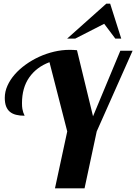

<svg xmlns="http://www.w3.org/2000/svg" viewBox="-20 -1020 738 1040"><path d="M277.8 0 344.2 -308.1 248 -683.1Q177.7 -656.7 138.4 -600.6Q99.1 -544.4 99.1 -460.9Q99.1 -441.9 101.3 -429.9Q103.5 -418 106 -410.9Q108.4 -403.8 110.6 -399.9Q112.8 -396 112.8 -393.1Q86.9 -393.1 66.9 -398.2Q46.9 -403.3 33.4 -414.6Q20 -425.8 12.9 -444.3Q5.9 -462.9 5.9 -490.2Q5.9 -523.4 20.3 -555.7Q34.7 -587.9 59.8 -616.7Q85 -645.5 118.9 -669.9Q152.8 -694.3 191.7 -712.2Q230.5 -730 272.7 -740Q314.9 -750 356.9 -750Q368.2 -750 377.7 -749.5Q387.2 -749 397 -748L483.9 -390.1L631.8 -745.1H698.2L503.9 -308.1L438 0ZM604.5 -811 544.4 -891.1 387.7 -811H343.8L555.7 -1000H576.7L636.7 -811Z"/></svg>

Font: Lobster
Style: Regular
Weight: 400
Designer: Pablo Impallari
Foundry: Pablo Impallari
Version: Version 1.007; ttfautohint (v1.1) -l 8 -r 50 -G 50 -x 14 -D 